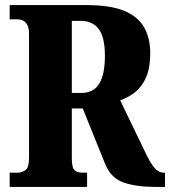

<svg xmlns="http://www.w3.org/2000/svg" viewBox="-20 -734 668 754"><path d="M18 0V-56H50Q65 -56 79.5 -65.5Q94 -75 94 -114V-599Q94 -625 86.5 -637.5Q79 -650 68.5 -654Q58 -658 50 -658H18V-714H319Q413 -714 467.5 -691.5Q522 -669 546 -626.5Q570 -584 570 -525Q570 -468 554 -431Q538 -394 511 -372.5Q484 -351 452 -340L548 -141Q569 -96 585.5 -76Q602 -56 622 -56H628V0H589Q516 0 466 -17Q416 -34 393 -90L305 -308H262V-114Q262 -75 273 -65.5Q284 -56 302 -56H322V0ZM299 -369Q348 -369 370 -406Q392 -443 392 -515Q392 -587 368 -619.5Q344 -652 297 -652H262V-369Z"/></svg>

Font: Noto Serif ExtraCondensed Black
Style: Regular
Weight: 900
Width: 2
Designer: Monotype Design Team
Foundry: Monotype Imaging Inc.
Version: Version 2.015; ttfautohint (v1.8.4.7-5d5b)